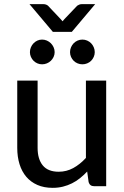

<svg xmlns="http://www.w3.org/2000/svg" viewBox="-20 -896 599 924"><path d="M491 -508V0H432.5Q412.5 0 406.5 -19.5L399.5 -70.5Q383 -53 365 -38.5Q347 -24 326.5 -13.8Q306 -3.5 283 2.2Q260 8 233.5 8Q191.5 8 159.8 -6Q128 -20 106.5 -45.2Q85 -70.5 74 -106Q63 -141.5 63 -184.5V-508H161V-184.5Q161 -130 186 -99.8Q211 -69.5 262.5 -69.5Q300 -69.5 332.5 -87.2Q365 -105 393.5 -136V-508ZM182.5 -705.5Q194.5 -705.5 205.5 -700.8Q216.5 -696 224.8 -687.8Q233 -679.5 238 -668.5Q243 -657.5 243 -645Q243 -633 238 -622.2Q233 -611.5 224.8 -603.5Q216.5 -595.5 205.5 -591Q194.5 -586.5 182.5 -586.5Q170.5 -586.5 160 -591Q149.5 -595.5 141.5 -603.5Q133.5 -611.5 128.8 -622.2Q124 -633 124 -645Q124 -657.5 128.8 -668.5Q133.5 -679.5 141.5 -687.8Q149.5 -696 160 -700.8Q170.5 -705.5 182.5 -705.5ZM325.5 -742.5H234.5L122 -876H190Q196 -876 201.8 -873.8Q207.5 -871.5 211 -868.5L272 -804Q276.5 -799.5 281 -793.5Q285.5 -799.5 290 -804L351.5 -868.5Q355 -871 360.8 -873.5Q366.5 -876 372.5 -876H438ZM376.5 -705.5Q388.5 -705.5 399.5 -700.8Q410.5 -696 418.5 -687.8Q426.5 -679.5 431.2 -668.5Q436 -657.5 436 -645Q436 -633 431.2 -622.2Q426.5 -611.5 418.5 -603.5Q410.5 -595.5 399.5 -591Q388.5 -586.5 376.5 -586.5Q364.5 -586.5 353.5 -591Q342.5 -595.5 334.5 -603.5Q326.5 -611.5 321.8 -622.2Q317 -633 317 -645Q317 -657.5 321.8 -668.5Q326.5 -679.5 334.5 -687.8Q342.5 -696 353.5 -700.8Q364.5 -705.5 376.5 -705.5Z"/></svg>

Font: Lato 2
Style: Regular
Weight: 500
Designer: Lukasz Dziedzic with Adam Twardoch and Botio Nikoltchev
Foundry: tyPoland Lukasz Dziedzic
Version: Version 2.015; 2015-08-06; http://www.latofonts.com/